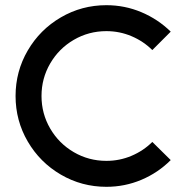

<svg xmlns="http://www.w3.org/2000/svg" viewBox="-20 -720 718 740"><path d="M390 -700Q461 -700 525 -673Q589 -646 638 -598L567 -527Q533 -561 487 -580.5Q441 -600 390 -600Q322 -600 264.5 -566.5Q207 -533 173.5 -475.5Q140 -418 140 -350Q140 -282 173.5 -224.5Q207 -167 264.5 -133.5Q322 -100 390 -100Q441 -100 487 -119.5Q533 -139 567 -173L638 -103Q589 -54 525 -27Q461 0 390 0Q295 0 214.5 -47Q134 -94 87 -174.5Q40 -255 40 -350Q40 -445 87 -525.5Q134 -606 214.5 -653Q295 -700 390 -700Z"/></svg>

Font: SB Skate blade
Style: Regular
Weight: 400
Designer: Valerio Brotto (Silverblur_type)
Version: Version 1.003